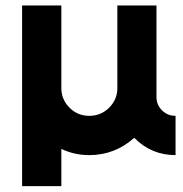

<svg xmlns="http://www.w3.org/2000/svg" viewBox="-20 -542 651 683"><path d="M58.6 120.1V-522.5H198.2V-229Q198.2 -188 227.3 -158.9Q256.3 -129.9 297.4 -129.9Q338.9 -129.9 368.2 -158.9Q397.5 -188 397.5 -229V-522.5H536.6V-197.3Q536.6 -168.9 556.4 -149.4Q576.2 -129.9 604.5 -129.9V9.8Q518.1 9.8 457.5 -51.8Q388.7 9.8 297.4 9.8Q245.1 9.8 198.2 -12.2V120.1Z"/></svg>

Font: Basically A Sans Serif
Style: Bold
Weight: 700
Designer: Hyung-Suk Kim
Foundry: Mental Design
Version: 1.000